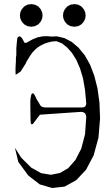

<svg xmlns="http://www.w3.org/2000/svg" viewBox="-20 -937 540 936"><path d="M57.6 -655.3 59.6 -668.9V-680.7V-691.4V-702.1L61.5 -723.6L62.5 -735.4L64.5 -752Q77.1 -771.5 92.8 -741.2L97.7 -731.4Q102.5 -722.7 119.1 -734.4L140.6 -746.1L163.1 -754.9L186.5 -759.8L210 -760.7L230.5 -758.8L257.8 -759.8L294.9 -751L330.1 -732.4L363.3 -704.1L393.6 -667L418.9 -622.1L439.5 -568.4L455.1 -506.8L464.8 -437.5L467.8 -359.4L460 -265.6L436.5 -179.7L399.4 -109.4L351.6 -58.6L294.9 -27.3L234.4 -20.5L173.8 -38.1L118.2 -81.1L69.3 -147.5L52.7 -216.8L83 -168.9L131.8 -120.1L180.7 -92.8L228.5 -85L272.5 -93.8L312.5 -117.2L347.7 -157.2L376 -211.9L394.5 -282.2L400.4 -365.2Q400.4 -391.6 374 -391.6L174.8 -377.9L164.1 -364.3L140.6 -333Q129.9 -327.1 129.9 -339.8L128.9 -353.5L127.9 -422.9V-444.3L128.9 -457L132.8 -476.6Q140.6 -488.3 147.5 -475.6L154.3 -462.9L159.2 -452.1L170.9 -433.6Q178.7 -413.1 200.2 -413.1H379.9Q400.4 -413.1 400.4 -433.6L394.5 -498L384.8 -554.7L370.1 -603.5L352.5 -644.5L331.1 -678.7L307.6 -705.1L282.2 -725.6L254.9 -736.3L232.4 -734.4L212.9 -729.5L195.3 -723.6L179.7 -715.8L164.1 -706.1L150.4 -694.3L137.7 -680.7L126 -664.1L109.4 -636.7L104.5 -626L80.1 -587.9L56.6 -572.3L55.7 -584V-606.4L57.6 -640.6ZM97.7 -818.4 85.9 -832 79.1 -846.7 77.1 -861.3 79.1 -877 85.9 -891.6 97.7 -905.3 113.3 -914.1 132.8 -917 150.4 -914.1 167 -905.3 178.7 -891.6 185.5 -877 187.5 -861.3 185.5 -846.7 178.7 -832 167 -818.4 150.4 -809.6 132.8 -806.6 113.3 -809.6ZM307.6 -818.4 295.9 -832 289.1 -846.7 287.1 -861.3 289.1 -877 295.9 -891.6 307.6 -905.3 323.2 -914.1 342.8 -917 361.3 -914.1 377 -905.3 388.7 -891.6 395.5 -877 397.5 -861.3 395.5 -846.7 388.7 -832 377 -818.4 361.3 -809.6 342.8 -806.6 323.2 -809.6Z"/></svg>

Font: B2 Hana
Style: Regular
Weight: 500
Version: 2020-08-05; (max)